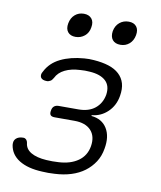

<svg xmlns="http://www.w3.org/2000/svg" viewBox="-86 -838 772 918"><g transform="rotate(10 300.0 -379.5)"><path d="M102 -463Q124 -507 172 -530.5Q220 -554 286 -559Q297 -560 309 -560Q321 -560 332 -559Q374 -556 405 -546Q436 -536 456 -517.5Q476 -499 483.5 -473Q491 -447 485 -412Q477 -364 444.5 -333Q412 -302 368 -298L367 -294Q419 -289 443 -250Q467 -211 456 -151Q450 -114 431.5 -85.5Q413 -57 385.5 -36.5Q358 -16 321.5 -4.5Q285 7 241 9Q226 10 210.5 10Q195 10 181 9Q111 6 69 -20Q27 -46 20 -92Q19 -102 21 -109.5Q23 -117 29 -123Q35 -129 44 -132Q53 -135 64 -135Q69 -135 72.5 -133.5Q76 -132 78.5 -129.5Q81 -127 83 -123Q85 -119 86 -113Q89 -84 116.5 -68Q144 -52 191 -49Q206 -48 221 -48Q236 -48 251 -49Q308 -52 345 -78Q382 -104 390 -151Q398 -200 371.5 -228.5Q345 -257 291 -257H195Q180 -257 174.5 -264Q169 -271 172 -286Q174 -300 182.5 -307Q191 -314 205 -314H300Q350 -314 380.5 -338.5Q411 -363 419 -405Q426 -450 400 -474Q374 -498 322 -501Q311 -502 299 -502Q287 -502 276 -501Q233 -499 202.5 -484Q172 -469 159 -442Q156 -437 152.5 -432.5Q149 -428 145 -426Q141 -424 137 -422.5Q133 -421 129 -421Q117 -421 109.5 -424Q102 -427 98.5 -432.5Q95 -438 95.5 -446Q96 -454 102 -463ZM444 -653Q418 -653 405.5 -668.5Q393 -684 397 -711Q402 -738 420.5 -753.5Q439 -769 465 -769Q490 -769 502.5 -753.5Q515 -738 510 -711Q505 -684 487 -668.5Q469 -653 444 -653ZM226 -653Q201 -653 188.5 -668.5Q176 -684 181 -711Q186 -738 204 -753.5Q222 -769 247 -769Q272 -769 285 -753.5Q298 -738 293 -711Q289 -684 270 -668.5Q251 -653 226 -653Z"/></g></svg>

Font: Maple Mono ExtraLight
Style: Italic
Weight: 275
Italic angle: -10°
Monospace: yes
Designer: subframe7536
Version: Version 7.000